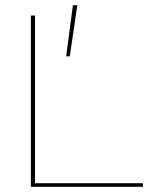

<svg xmlns="http://www.w3.org/2000/svg" viewBox="-20 -720 583 740"><path d="M249 -503H235L261 -700H278ZM531 -14V0H99V-660H115V-14Z"/></svg>

Font: Work Sans Hairline
Style: Regular
Weight: 400
Designer: Wei Huang
Foundry: Wei Huang
Version: Version 1.032